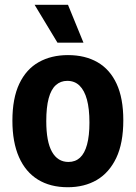

<svg xmlns="http://www.w3.org/2000/svg" viewBox="-20 -771 569 805"><path d="M264 14Q191 14 139 -18Q87 -50 59.5 -112.5Q32 -175 32 -265Q32 -359 61 -420Q90 -481 142.5 -510.5Q195 -540 265 -540Q337 -540 389 -510Q441 -480 469 -419.5Q497 -359 497 -267Q497 -171 467.5 -109Q438 -47 386 -16.5Q334 14 264 14ZM267 -92Q296 -92 315.5 -110Q335 -128 345 -165Q355 -202 355 -257Q355 -315 344.5 -353.5Q334 -392 313.5 -412Q293 -432 262 -432Q234 -432 214 -414Q194 -396 184 -358.5Q174 -321 174 -263Q174 -177 198 -134.5Q222 -92 267 -92ZM221 -592 125 -751H265L330 -592Z"/></svg>

Font: Bricolage Grotesque 24pt SemiCondensed
Style: Bold
Weight: 700
Width: 4
Designer: Mathieu Triay
Foundry: Atelier Triay
Version: Version 1.001;gftools[0.9.33.dev8+g029e19f]